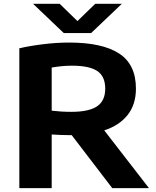

<svg xmlns="http://www.w3.org/2000/svg" viewBox="-20 -968 801 988"><path d="M79.5 0V-719.5Q133 -732 202 -740.5Q271 -749 336.5 -749Q506 -749 592.8 -692.8Q679.5 -636.5 679.5 -512Q679.5 -431 637.2 -377Q595 -323 516.5 -297L746.5 0H557.5L349 -272.5Q345 -272.5 340.5 -272.5Q316 -272.5 293.2 -273.5Q270.5 -274.5 246 -276V0ZM347.5 -392.5Q437.5 -392.5 479.5 -421Q521.5 -449.5 521.5 -511.5Q521.5 -575.5 480.2 -602.8Q439 -630 350.5 -630Q321 -630 295.2 -627.2Q269.5 -624.5 246 -620.5V-398.5Q272 -395.5 295.8 -394Q319.5 -392.5 347.5 -392.5ZM308 -798 150 -948.5H287L378.5 -859.5L470 -948.5H607L449 -798Z"/></svg>

Font: Encode Sans Expanded
Style: Bold
Weight: 700
Width: 7
Designer: Multiple Designers
Foundry: Impallari Type
Version: Version 3.000; ttfautohint (v1.8.3) -l 8 -r 50 -G 200 -x 14 